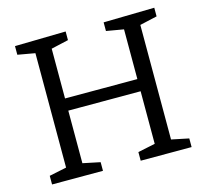

<svg xmlns="http://www.w3.org/2000/svg" viewBox="-101 -814 999 929"><g transform="rotate(-15 398.0 -349.0)"><path d="M48.7 0V-43.3L148.3 -64L135.3 -45.7V-650.7L150.7 -631.7L48.7 -649.7V-693L303.7 -698V-654.7L202.7 -631.7L217 -651V-371L202.3 -385.7H594L579.3 -371V-650.7L594 -632.3L492.7 -649.7V-693L747.7 -698V-654.7L647.7 -632L661 -651V-45.7L647.7 -64L747.7 -43.3V0H492.7V-43.3L592 -64L579.3 -45.7V-339.3L594 -324.7H202.3L217 -339.3V-45.7L204.3 -64L303.7 -43.3V0Z"/></g></svg>

Font: Bitter Thin
Style: Regular
Weight: 100
Designer: Sol Matas, and Bitter project Authors
Foundry: Sol Matas
Version: Version 2.002